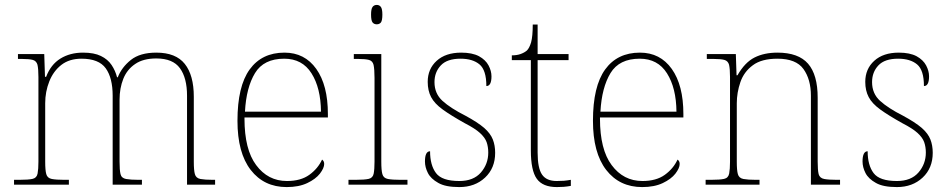

<svg xmlns="http://www.w3.org/2000/svg" viewBox="-20 -758 3900 788"><path d="M262.7 -20V0H37.6V-20H60.5Q96.7 -20 113.8 -23.9Q130.9 -27.8 134.3 -45.9Q137.7 -64 137.7 -94.2V-441.9Q137.7 -475.1 133.8 -492.2Q129.4 -507.8 115 -512Q100.6 -516.1 70.8 -516.1H53.7V-536.1H161.6L164.6 -442.9H169.4Q188.5 -493.2 228 -517.6Q267.6 -542 320.8 -542Q366.2 -542 394 -528.3Q422.4 -514.6 438 -491.2Q453.6 -467.8 460.4 -440.9H463.4Q479.5 -481.9 517.1 -512Q554.7 -542 621.6 -542Q701.7 -542 738.5 -495.6Q775.4 -449.2 775.4 -360.8V-94.2Q775.4 -59.1 779.8 -43.5Q784.2 -26.9 802.7 -23.4Q821.3 -20 852.5 -20H862.8V0H747.6V-365.2Q747.6 -438 718.5 -478Q689.5 -518.1 621.6 -518.1Q567.9 -518.1 535.2 -495.6Q501.5 -473.1 486.1 -434.6Q470.7 -396 470.7 -349.1V-94.2Q470.7 -60.1 474.6 -43.5Q478.5 -26.9 497.3 -23.4Q516.1 -20 547.4 -20H562.5V0H442.4V-365.2Q442.4 -438 414.1 -477.5Q385.7 -517.1 314.5 -517.1Q264.6 -517.1 231.9 -491.7Q199.2 -466.3 182.4 -424.1Q165.5 -381.8 165.5 -334V-94.2Q165.5 -59.1 169.9 -43.5Q174.3 -26.9 192.9 -23.4Q211.4 -20 242.7 -20Z M1156.7 9.8Q1063.5 9.8 1009 -60.5Q954.6 -130.9 954.6 -262.2Q954.6 -403.8 1004.6 -472.9Q1054.7 -542 1147.5 -542Q1230.5 -542 1278.1 -475.1Q1325.7 -408.2 1325.7 -290V-275.9H983.4V-271Q983.4 -144.5 1031.2 -80.6Q1079.6 -15.1 1157.7 -15.1Q1214.4 -15.1 1249.5 -40.5Q1284.7 -65.9 1301.8 -103Q1310.5 -97.2 1310.5 -85Q1310.5 -68.4 1293 -45.4Q1275.4 -22.9 1241 -6.6Q1206.5 9.8 1156.7 9.8ZM985.4 -299.8H1297.4Q1296.4 -397 1258.5 -457Q1220.7 -517.1 1146.5 -517.1Q1062.5 -517.1 1026.6 -458Q990.7 -398.9 985.4 -299.8Z M1526.4 -658.2Q1515.1 -658.2 1509 -666Q1502.9 -673.8 1502.9 -698.2Q1502.9 -721.2 1509 -729.5Q1515.1 -737.8 1526.4 -737.8Q1537.1 -737.8 1543.2 -729.5Q1549.3 -721.2 1549.3 -698.2Q1549.3 -674.3 1543.5 -666Q1537.1 -658.2 1526.4 -658.2ZM1652.3 -20V0H1410.2V-20H1439.9Q1476.1 -20 1493.2 -23.9Q1510.3 -27.8 1513.7 -45.7Q1517.1 -63.5 1517.1 -94.2V-438Q1517.1 -473.6 1513.2 -491.7Q1509.3 -507.8 1494.6 -512Q1480 -516.1 1450.2 -516.1H1432.1V-536.1H1544.9V-94.2Q1544.9 -59.1 1549.3 -43.5Q1553.7 -26.9 1572.3 -23.4Q1590.8 -20 1622.1 -20Z M1865.2 9.8Q1808.1 9.8 1778.8 -7.3Q1748 -24.4 1736.1 -48.1Q1724.1 -71.8 1724.1 -95.2Q1724.1 -137.2 1745.1 -137.2Q1745.1 -80.1 1769.5 -47.6Q1793.9 -15.1 1865.2 -15.1Q1923.3 -15.1 1953.6 -50Q1983.9 -85 1983.9 -131.8Q1983.9 -155.3 1977.1 -174.8Q1970.2 -193.8 1949.7 -212.4Q1929.2 -231 1888.2 -252Q1829.6 -284.7 1796.9 -308.6Q1763.2 -333 1749.3 -359.6Q1735.4 -386.2 1735.4 -421.9Q1735.4 -475.1 1772.2 -508.5Q1809.1 -542 1873 -542Q1918 -542 1945.8 -527.3Q1973.1 -512.2 1985.1 -489.5Q1997.1 -466.8 1997.1 -444.8Q1997.1 -404.8 1976.1 -404.8Q1976.1 -470.2 1948 -493.7Q1919.9 -517.1 1870.1 -517.1Q1814.9 -517.1 1789.1 -489.5Q1763.2 -461.9 1763.2 -420.9Q1763.2 -374 1796.1 -344Q1829.1 -314 1890.1 -283.2Q1939.9 -256.3 1967.3 -232.9Q1993.2 -210 2002.7 -185.5Q2012.2 -161.1 2012.2 -130.9Q2012.2 -67.9 1970.7 -29.1Q1929.2 9.8 1865.2 9.8Z M2265.6 9.8Q2207.5 9.8 2183.1 -24.2Q2158.7 -58.1 2158.7 -141.1V-511.2H2080.6V-530.8Q2101.6 -530.8 2116.9 -536.4Q2132.3 -542 2142.6 -550.8Q2152.8 -561 2159.7 -584Q2166.5 -608.9 2166.5 -657.2H2186.5V-536.1H2313.5V-511.2H2186.5V-131.8Q2186.5 -67.9 2204.6 -41.5Q2222.7 -15.1 2264.6 -15.1Q2281.7 -15.1 2294.2 -16.1Q2306.6 -17.1 2322.8 -20V4.9Q2306.6 7.8 2293.2 8.8Q2279.8 9.8 2265.6 9.8Z M2615.7 9.8Q2522.5 9.8 2468 -60.5Q2413.6 -130.9 2413.6 -262.2Q2413.6 -403.8 2463.6 -472.9Q2513.7 -542 2606.4 -542Q2689.5 -542 2737.1 -475.1Q2784.7 -408.2 2784.7 -290V-275.9H2442.4V-271Q2442.4 -144.5 2490.2 -80.6Q2538.6 -15.1 2616.7 -15.1Q2673.3 -15.1 2708.5 -40.5Q2743.7 -65.9 2760.7 -103Q2769.5 -97.2 2769.5 -85Q2769.5 -68.4 2752 -45.4Q2734.4 -22.9 2700 -6.6Q2665.5 9.8 2615.7 9.8ZM2444.3 -299.8H2756.3Q2755.4 -397 2717.5 -457Q2679.7 -517.1 2605.5 -517.1Q2521.5 -517.1 2485.6 -458Q2449.7 -398.9 2444.3 -299.8Z M3097.2 -20V0H2876V-20H2898.9Q2935.1 -20 2952.1 -23.9Q2969.2 -27.8 2972.7 -45.9Q2976.1 -64 2976.1 -94.2V-441.9Q2976.1 -475.1 2972.2 -492.2Q2967.8 -507.8 2953.4 -512Q2939 -516.1 2909.2 -516.1H2880.9V-536.1H3000L3002.9 -449.2H3006.8Q3037.1 -502 3076.7 -522Q3116.2 -542 3170.9 -542Q3256.8 -542 3296.4 -496.6Q3335.9 -451.2 3335.9 -356.9V-94.2Q3335.9 -60.1 3339.8 -43.5Q3344.2 -26.9 3362.8 -23.4Q3381.3 -20 3413.1 -20H3427.7V0H3308.1V-365.2Q3308.1 -432.1 3277.6 -474.6Q3247.1 -517.1 3170.9 -517.1Q3105.5 -517.1 3069.8 -490.2Q3033.2 -463.4 3018.6 -420.7Q3003.9 -377.9 3003.9 -334V-94.2Q3003.9 -59.1 3008.3 -43.5Q3012.7 -26.9 3031.2 -23.4Q3049.8 -20 3081.1 -20Z M3661.1 9.8Q3604 9.8 3574.7 -7.3Q3543.9 -24.4 3532 -48.1Q3520 -71.8 3520 -95.2Q3520 -137.2 3541 -137.2Q3541 -80.1 3565.4 -47.6Q3589.8 -15.1 3661.1 -15.1Q3719.2 -15.1 3749.5 -50Q3779.8 -85 3779.8 -131.8Q3779.8 -155.3 3772.9 -174.8Q3766.1 -193.8 3745.6 -212.4Q3725.1 -231 3684.1 -252Q3625.5 -284.7 3592.8 -308.6Q3559.1 -333 3545.2 -359.6Q3531.2 -386.2 3531.2 -421.9Q3531.2 -475.1 3568.1 -508.5Q3605 -542 3668.9 -542Q3713.9 -542 3741.7 -527.3Q3769 -512.2 3781 -489.5Q3793 -466.8 3793 -444.8Q3793 -404.8 3772 -404.8Q3772 -470.2 3743.9 -493.7Q3715.8 -517.1 3666 -517.1Q3610.8 -517.1 3585 -489.5Q3559.1 -461.9 3559.1 -420.9Q3559.1 -374 3592 -344Q3625 -314 3686 -283.2Q3735.8 -256.3 3763.2 -232.9Q3789.1 -210 3798.6 -185.5Q3808.1 -161.1 3808.1 -130.9Q3808.1 -67.9 3766.6 -29.1Q3725.1 9.8 3661.1 9.8Z"/></svg>

Font: Koh Santepheap Thin
Style: Regular
Weight: 100
Designer: Danh Hong
Version: Version 2.002; ttfautohint (v1.8.3)